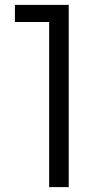

<svg xmlns="http://www.w3.org/2000/svg" viewBox="-20 -765 411 785"><path d="M261 0V-745H41V-675H181V0Z"/></svg>

Font: Plus Jakarta Sans
Style: Regular
Weight: 400
Designer: Gumpita Rahayu
Foundry: Tokotype
Version: Version 2.071;gftools[0.9.30]